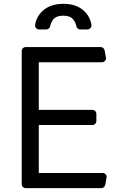

<svg xmlns="http://www.w3.org/2000/svg" viewBox="-20 -970 638 990"><path d="M92 -21V-706.7Q92 -715.2 98 -721.2Q104 -727.3 112.6 -727.3H498.9Q506.4 -727.3 512.3 -722.5Q518.1 -717.7 519.5 -710.2L526.3 -673.7Q526.6 -672.6 526.6 -670.1Q526.6 -661.6 520.6 -655.4Q514.6 -649.1 505.7 -649.1H180V-403.4H456.3Q464.8 -403.4 470.9 -397.4Q476.9 -391.3 476.9 -382.8V-346.2Q476.9 -337.4 470.9 -331.3Q464.8 -325.3 456.3 -325.3H180V-78.1H509.2Q517.8 -78.1 523.8 -72.1Q529.8 -66.1 529.8 -57.5Q529.8 -55 529.5 -53.6L522.7 -17Q521.3 -9.6 515.6 -4.8Q509.9 0 502.5 0H112.6Q104 0 98 -6Q92 -12.1 92 -21ZM239 -835.2Q242.2 -852.6 252.8 -867.5Q268.8 -889.2 306.8 -889.2Q343 -889.2 359 -867.9Q370.4 -853.3 373.6 -835.2Q375 -827.8 380.7 -823Q386.4 -818.2 394.2 -818.2H430.8Q440.3 -818.2 446.6 -825.5Q452.8 -832.7 451.3 -842Q445 -883.5 414.1 -913Q375 -950.3 306.8 -950.3Q238.6 -950.3 198.9 -913Q167.6 -883.2 161.2 -842Q160.9 -840.9 160.9 -838.4Q160.9 -830.3 166.9 -824.2Q172.9 -818.2 181.5 -818.2H218.4Q225.9 -818.2 231.5 -823Q237.2 -827.8 239 -835.2Z"/></svg>

Font: DeltaSans
Style: Regular
Weight: 400
Designer: Rasmus Andersson
Foundry: rsms
Version: Version 3.012